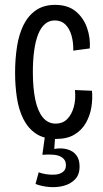

<svg xmlns="http://www.w3.org/2000/svg" viewBox="-20 -560 422 789"><path d="M210 11Q160 11 127.5 -11Q95 -33 76 -71Q57 -109 49.5 -158Q42 -207 42 -261Q42 -318 50 -369Q58 -420 77 -458Q96 -496 128 -518Q160 -540 206 -540Q259 -540 291 -513.5Q323 -487 337.5 -446Q352 -405 349 -361L281 -352Q282 -385 274 -413.5Q266 -442 249 -459Q232 -476 205 -476Q182 -476 165 -461.5Q148 -447 137 -419.5Q126 -392 120.5 -352.5Q115 -313 115 -264Q115 -198 125 -150.5Q135 -103 156 -77.5Q177 -52 209 -52Q237 -52 255.5 -70Q274 -88 283 -119.5Q292 -151 288 -190L358 -187Q361 -154 355.5 -119.5Q350 -85 333 -55Q316 -25 286 -7Q256 11 210 11ZM126 196 139 148Q151 153 170 156Q189 159 207.5 157.5Q226 156 238.5 146.5Q251 137 251 119Q251 108 246.5 99.5Q242 91 231 84.5Q220 78 201.5 76Q183 74 154 76L167 -17H208L203 52Q232 47 256 53.5Q280 60 293.5 77.5Q307 95 307 124Q307 158 288.5 177Q270 196 242 203.5Q214 211 183 208.5Q152 206 126 196Z"/></svg>

Font: Bricolage Grotesque 24pt Condensed Light
Style: Regular
Weight: 300
Width: 3
Designer: Mathieu Triay
Foundry: Atelier Triay
Version: Version 1.001;gftools[0.9.33.dev8+g029e19f]